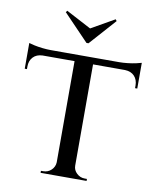

<svg xmlns="http://www.w3.org/2000/svg" viewBox="-89 -873 762 941"><g transform="rotate(10 292.5 -402.5)"><path d="M416 -797 410 -805 294 -739 169 -805 163 -797 289 -666H299ZM339 -597V0H247V-597ZM573 -601V-568H13V-601ZM573 -570V-489H562V-502Q562 -531 545 -549Q528 -567 498 -568V-570ZM573 -617V-591L463 -601Q482 -601 504.5 -603.5Q527 -606 545.5 -610Q564 -614 573 -617ZM249 -64V0H178V-10Q179 -10 184 -10Q189 -10 189 -10Q213 -10 229.5 -26Q246 -42 247 -64ZM336 -64H339Q339 -42 356 -26Q373 -10 396 -10Q396 -10 401.5 -10Q407 -10 407 -10V0H336ZM88 -570V-568Q58 -567 41 -549Q24 -531 24 -502V-489H13V-570ZM13 -617Q22 -614 40.5 -610Q59 -606 81.5 -603.5Q104 -601 123 -601L13 -591Z"/></g></svg>

Font: Cinzel Eorzea
Style: Regular
Weight: 500
Designer: Natanael Gama
Version: Version 2.000